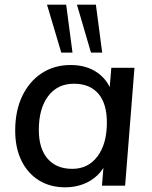

<svg xmlns="http://www.w3.org/2000/svg" viewBox="-20 -794 649 821"><path d="M259 7Q195 7 147 -22.5Q99 -52 72 -106.5Q45 -161 45 -236Q45 -320 75 -383Q105 -446 158.5 -481Q212 -516 282 -516Q348 -516 394 -485Q440 -454 459 -398L446 -383L456 -504H555L515 0H416L426 -123L436 -106Q424 -71 397 -45Q370 -19 334.5 -6Q299 7 259 7ZM289 -72Q357 -72 397 -125.5Q437 -179 437 -270Q437 -351 400.5 -393.5Q364 -436 296 -436Q226 -436 186 -383Q146 -330 146 -238Q146 -159 183.5 -115.5Q221 -72 289 -72ZM369 -569 309 -774H390L417 -569ZM242 -569 181 -774H263L290 -569Z"/></svg>

Font: Muli SemiBold
Style: Italic
Weight: 600
Italic angle: -4.541°
Designer: Vernon Adams
Foundry: Vernon Adams
Version: Version 2.100; ttfautohint (v1.8.1.43-b0c9)